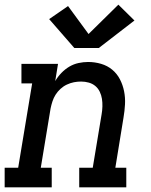

<svg xmlns="http://www.w3.org/2000/svg" viewBox="-29 -804 649 824"><path d="M-9 0V-84H49L109 -446H63V-530H220L208 -456Q219 -475 234.5 -491Q250 -507 268.5 -518Q287 -529 308 -533.5Q329 -538 349 -538Q378 -538 405 -530Q432 -522 452.5 -505Q473 -488 485.5 -464Q498 -440 503.5 -412.5Q509 -385 507.5 -356.5Q506 -328 501 -299L466 -84H513V0H311V-84H369L407 -313Q410 -330 410.5 -347Q411 -364 408.5 -380Q406 -396 399 -410.5Q392 -425 380 -435Q368 -445 352 -449.5Q336 -454 319 -454Q303 -454 288 -451Q273 -448 258 -441Q243 -434 230.5 -422.5Q218 -411 209.5 -397.5Q201 -384 196 -368.5Q191 -353 188 -338L146 -84H193V0ZM290 -598 182 -722 263 -778 351 -658 479 -784 548 -716 395 -598Z"/></svg>

Font: Iosevka Curly Slab MdExObl
Style: Regular
Weight: 500
Width: 7
Italic angle: -9°
Monospace: yes
Designer: Belleve Invis
Foundry: Belleve Invis
Version: Version 11.1.0; ttfautohint (v1.8.3)